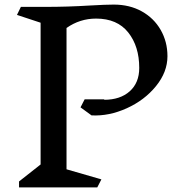

<svg xmlns="http://www.w3.org/2000/svg" viewBox="-20 -816 817 837"><path d="M587 -520Q587 -614 539 -674.5Q491 -735 399 -735Q328 -735 270 -694V-78L422 -34L404 1H63V-25L157 -99V-717L54 -751L71 -786H177Q276 -786 372 -792Q442 -796 476 -796Q545 -796 598 -766.5Q651 -737 680.5 -685.5Q710 -634 710 -571Q710 -502 660 -440.5Q610 -379 532.5 -344Q455 -309 379 -313L331 -348L349 -383H435L434 -381Q504 -381 545.5 -418Q587 -455 587 -520Z"/></svg>

Font: Inknut Antiqua Light
Style: Regular
Weight: 300
Designer: Claus Eggers Sørensen
Foundry: Claus Eggers Sørensen
Version: Version 1.003; ttfautohint (v1.8.2) -l 8 -r 50 -G 200 -x 14 